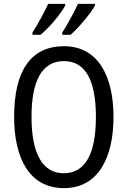

<svg xmlns="http://www.w3.org/2000/svg" viewBox="-20 -963 659 993"><path d="M471 -934V-943H383C368 -909 330 -837 302 -795V-783H345C385 -818 449 -893 471 -934ZM317 -934V-943H229C213 -907 177 -839 148 -795V-783H190C237 -823 295 -891 317 -934ZM567 -358C567 -568 488 -724 311 -724C139 -724 53 -596 53 -359C53 -151 128 10 311 10C488 10 567 -148 567 -358ZM143 -358C143 -546 197 -647 311 -647C422 -647 476 -547 476 -358C476 -168 421 -67 310 -67C199 -67 143 -170 143 -358Z"/></svg>

Font: Noto Sans Khmer UI Condensed
Style: Regular
Weight: 400
Width: 3
Designer: Danh Hong and the Monotype Design Team
Foundry: Monotype Imaging Inc.
Version: Version 2.002